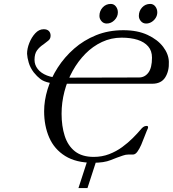

<svg xmlns="http://www.w3.org/2000/svg" viewBox="-20 -820 881 979"><path d="M380 139 430 -15H476L426 139ZM454 10Q368 10 312.5 -24.5Q257 -59 231 -118.5Q205 -178 205 -253Q205 -307 222.5 -364.5Q240 -422 274.5 -475.5Q309 -529 358 -572Q407 -615 470 -640.5Q533 -666 609 -666Q681 -666 732.5 -642Q784 -618 812 -581Q840 -544 841 -505Q843 -458 822.5 -425.5Q802 -393 756 -393H300L310 -424L689 -425Q718 -425 736.5 -449.5Q755 -474 755 -526Q755 -561 735.5 -583.5Q716 -606 681.5 -617Q647 -628 600 -628Q547 -628 500 -606Q453 -584 415.5 -546Q378 -508 350.5 -458.5Q323 -409 308.5 -353Q294 -297 294 -240Q294 -177 310 -127Q326 -77 362 -48.5Q398 -20 458 -20Q500 -20 536.5 -34Q573 -48 603 -70Q633 -92 657 -116Q681 -140 697 -159Q703 -167 710.5 -172.5Q718 -178 728 -178Q735 -178 735 -171Q735 -167 732.5 -162Q730 -157 728 -152Q723 -141 716 -121.5Q709 -102 700 -81.5Q691 -61 680.5 -46.5Q670 -32 658 -32Q648 -32 634.5 -32Q621 -32 607 -27Q577 -17 544 -3.5Q511 10 454 10ZM313 -392Q261 -392 232 -398Q203 -404 186 -417Q169 -430 152 -451Q134 -475 126.5 -500.5Q119 -526 118 -546Q118 -572 129.5 -601Q141 -630 160 -650.5Q179 -671 203 -671Q220 -671 229 -662Q238 -653 238 -638Q238 -623 227 -613.5Q216 -604 202 -594Q182 -581 169 -563.5Q156 -546 156 -515Q156 -489 172.5 -468Q189 -447 219.5 -435Q250 -423 291 -423H329L320 -392ZM725 -700Q709 -700 698.5 -712Q688 -724 688 -739Q688 -764 704.5 -782Q721 -800 746 -800Q762 -800 772 -787Q782 -774 782 -757Q782 -742 774 -729Q766 -716 753 -708Q740 -700 725 -700ZM524 -700Q508 -700 497.5 -712Q487 -724 487 -739Q487 -764 503.5 -782Q520 -800 545 -800Q561 -800 571 -787Q581 -774 581 -757Q581 -735 564 -717.5Q547 -700 524 -700Z"/></svg>

Font: EB Garamond
Style: Italic
Weight: 400
Italic angle: -17.2°
Designer: Georg Duffner and Octavio Pardo
Foundry: Georg Duffner
Version: Version 1.001